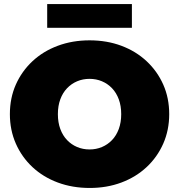

<svg xmlns="http://www.w3.org/2000/svg" viewBox="-20 -916 888 952"><path d="M425 16Q339 16 266.5 -11Q194 -38 141 -87.5Q88 -137 58.5 -204Q29 -271 29 -350Q29 -430 58.5 -496.5Q88 -563 141 -612.5Q194 -662 266.5 -689Q339 -716 424 -716Q510 -716 582 -689Q654 -662 707 -612.5Q760 -563 789.5 -496.5Q819 -430 819 -350Q819 -271 789.5 -204Q760 -137 707 -87.5Q654 -38 582 -11Q510 16 425 16ZM424 -175Q457 -175 485.5 -187Q514 -199 535.5 -221.5Q557 -244 569 -276.5Q581 -309 581 -350Q581 -391 569 -423.5Q557 -456 535.5 -478.5Q514 -501 485.5 -513Q457 -525 424 -525Q391 -525 362.5 -513Q334 -501 312.5 -478.5Q291 -456 279 -423.5Q267 -391 267 -350Q267 -309 279 -276.5Q291 -244 312.5 -221.5Q334 -199 362.5 -187Q391 -175 424 -175ZM214 -778V-896H634V-778Z"/></svg>

Font: MOST Montserrat Black
Style: Regular
Weight: 900
Designer: Julieta Ulanovsky
Foundry: Julieta Ulanovsky
Version: Version 8.000;March 11, 2024;FontCreator 15.0.0.2926 64-bit